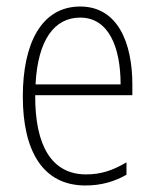

<svg xmlns="http://www.w3.org/2000/svg" viewBox="-20 -559 475 589"><path d="M226 -539C108 -539 50 -427 50 -263C50 -98 110 10 242 10C291 10 331 -2 368 -23V-61C324 -35 288 -24 244 -24C140 -24 87 -110 88 -267H386V-300C386 -428 341 -539 226 -539ZM226 -505C313 -505 350 -415 350 -300H89C96 -437 147 -505 226 -505Z"/></svg>

Font: Noto Sans Malayalam Condensed ExtraLight
Style: Regular
Weight: 200
Width: 3
Designer: Jelle Bosma - Monotype Design Team
Foundry: Monotype Imaging Inc.
Version: Version 2.104